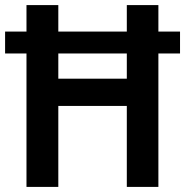

<svg xmlns="http://www.w3.org/2000/svg" viewBox="-21 -734 727 754"><path d="M83 0H208V-318H477V0H601V-524H686V-610H601V-714H477V-610H208V-714H83V-610H-1V-524H83ZM208 -425V-524H477V-425Z"/></svg>

Font: Noto Sans Lao Looped SemiCondensed SemiBold
Style: Regular
Weight: 600
Width: 4
Designer: Mark Frömberg, Ben Mitchell
Foundry: The Fontpad Ltd
Version: Version 1.002